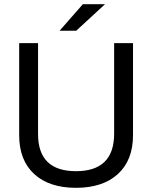

<svg xmlns="http://www.w3.org/2000/svg" viewBox="-20 -898 731 924"><path d="M72.3 -247.1V-690.4H163.1V-252.9Q163.1 -74.2 345.7 -74.2Q528.3 -74.2 529.3 -252.9V-690.4H620.1V-247.1Q620.1 -127 547.4 -60.5Q474.6 5.9 345.7 5.9Q216.8 5.9 144.5 -60.5Q72.3 -127 72.3 -247.1ZM378.9 -877.9H485.4L346.7 -750H266.6Z"/></svg>

Font: Dinish Expanded
Style: Regular
Weight: 400
Width: 7
Designer: Charles Nix
Foundry: Playbeing
Version: Version 2.005; ttfautohint (v1.8.3)